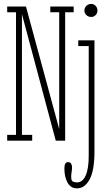

<svg xmlns="http://www.w3.org/2000/svg" viewBox="-20 -734 560 1002"><path d="M17.5 0V-30H63.5V-670H17.5V-700H115.5L289 -60.5V-670H242.5V-700H364.5V-670H320V0H271L94.5 -660V-30H148V0ZM456 -645.5Q441 -645.5 430.8 -655.2Q420.5 -665 420.5 -679Q420.5 -693.5 430.8 -703.5Q441 -713.5 456 -713.5Q469.5 -713.5 479 -703.5Q488.5 -693.5 488.5 -679Q488.5 -665 479 -655.2Q469.5 -645.5 456 -645.5ZM381.5 249Q349.5 249 332.8 219.5Q316 190 316 144.5Q316 112 336 112Q346 112 351 120Q356 128 356 139Q356 151.5 353.8 163.2Q351.5 175 351.5 190Q351.5 210.5 362 214.2Q372.5 218 381.5 218Q411 218 427 182.2Q443 146.5 443 80V-493.5H388.5V-523.5H473V55.5Q473 155.5 447.8 202.2Q422.5 249 381.5 249Z"/></svg>

Font: Imbue 10pt Thin
Style: Regular
Weight: 100
Designer: Tyler Finck
Foundry: Etcetera Type Company
Version: Version 1.102; ttfautohint (v1.8.3)